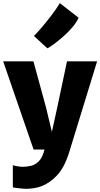

<svg xmlns="http://www.w3.org/2000/svg" viewBox="-22 -944 633 1212"><path d="M59 238V99Q67.5 102 87.5 105.5Q107.5 109 120 109Q145 109 172.2 103Q199.5 97 222.8 74.2Q246 51.5 259 0H190L-2 -557H189L269 -264L305.5 -111.5L339 -264L401 -557H591L416 13Q385.5 112.5 338.5 162.5Q291.5 212.5 238 232Q219.5 239.5 191.8 243.8Q164 248 142 248Q134.5 248 115.8 246.2Q97 244.5 79.5 242.2Q62 240 59 238ZM277 -639 192 -717Q214.5 -739.5 243.8 -773.8Q273 -808 302.8 -847.2Q332.5 -886.5 356 -924L474 -832Q462.5 -804.5 436.8 -774Q411 -743.5 380 -715.8Q349 -688 321 -667.5Q293 -647 277 -639Z"/></svg>

Font: Merriweather Sans Black
Style: Regular
Weight: 900
Designer: Eben Sorkin
Foundry: Eben Sorkin
Version: Version 1.008; ttfautohint (v1.7.19-72a1) -l 8 -r 50 -G 200 